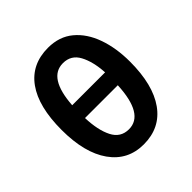

<svg xmlns="http://www.w3.org/2000/svg" viewBox="-157 -667 792 792"><g transform="rotate(-45 239.0 -271.0)"><path d="M438.5 -272Q438.5 -137.2 386 -63.7Q333.5 9.8 237.3 9.8Q145 9.8 92.3 -64.5Q39.6 -138.7 39.6 -272Q39.6 -407.7 91.3 -479.7Q143.1 -551.8 239.7 -551.8Q305.2 -551.8 349.4 -514.9Q393.6 -478 416 -414.8Q438.5 -351.6 438.5 -272ZM238.3 -463.4Q152.8 -463.4 142.6 -313.5H334.5Q330.6 -379.4 308.1 -421.4Q285.6 -463.4 238.3 -463.4ZM238.3 -77.6Q326.2 -77.6 334 -238.8H142.6Q145 -166 167.5 -121.8Q189.9 -77.6 238.3 -77.6Z"/></g></svg>

Font: Open Sans Condensed SemiBold
Style: Regular
Weight: 600
Width: 3
Designer: Monotype Design Team
Foundry: Monotype Imaging Inc.
Version: Version 3.000; ttfautohint (v1.8.4)